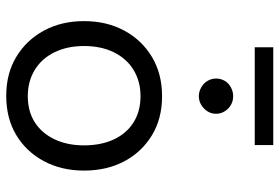

<svg xmlns="http://www.w3.org/2000/svg" viewBox="-164 -748 919 632"><g transform="rotate(90 296.0 -432.5)"><path d="M296 7Q222 7 167 -26.5Q112 -60 81 -117.5Q50 -175 50 -249Q50 -324 81.5 -382Q113 -440 168.5 -473Q224 -506 297 -506Q371 -506 426 -472.5Q481 -439 511.5 -381.5Q542 -324 542 -249Q542 -175 511 -117Q480 -59 425 -26Q370 7 296 7ZM297 -64Q347 -64 383 -87Q419 -110 439 -152Q459 -194 459 -249Q459 -305 439.5 -347Q420 -389 383.5 -412Q347 -435 297 -435Q248 -435 210.5 -412Q173 -389 152.5 -347Q132 -305 132 -249Q132 -194 152.5 -152Q173 -110 210.5 -87Q248 -64 297 -64ZM297 -627Q282 -627 268 -635Q254 -643 246.5 -656Q239 -669 239 -684Q239 -699 246.5 -712Q254 -725 268 -732.5Q282 -740 297 -740Q313 -740 326 -732.5Q339 -725 347 -712Q355 -699 355 -684Q355 -668 347 -655.5Q339 -643 326 -635Q313 -627 297 -627ZM136 -811V-872H458V-811Z"/></g></svg>

Font: REM Light
Style: Regular
Weight: 300
Designer: Octavio Pardo
Foundry: Ashler Design
Version: Version 1.005;gftools[0.9.28]